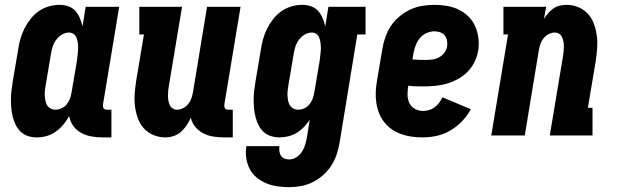

<svg xmlns="http://www.w3.org/2000/svg" viewBox="-20 -558 2540 791"><path d="M132 8Q113 8 95.5 2.5Q78 -3 65.5 -15Q53 -27 45 -43Q37 -59 32.5 -76.5Q28 -94 26.5 -112.5Q25 -131 25 -149.5Q25 -168 27.5 -187Q30 -206 33 -225L55 -355Q58 -376 64 -397.5Q70 -419 80.5 -440Q91 -461 105.5 -479.5Q120 -498 139 -511.5Q158 -525 180.5 -531.5Q203 -538 225 -538Q244 -538 261.5 -532Q279 -526 290.5 -513Q302 -500 309 -483.5Q316 -467 320 -449L333 -530H471L404 -126Q404 -122 404.5 -118Q405 -114 407.5 -111Q410 -108 413.5 -107Q417 -106 421 -106H439V8H403Q379 8 356.5 4Q334 0 314.5 -10.5Q295 -21 282 -39Q269 -57 265 -80Q255 -61 241 -44.5Q227 -28 209.5 -15.5Q192 -3 172 2.5Q152 8 132 8ZM208 -106Q221 -106 234 -112Q247 -118 255.5 -129Q264 -140 268.5 -152.5Q273 -165 275 -178L297 -308Q298 -317 299 -325.5Q300 -334 301 -343Q302 -352 302 -360.5Q302 -369 301 -377.5Q300 -386 298 -394Q296 -402 292 -409Q288 -416 280.5 -420Q273 -424 265 -424Q249 -424 235 -415.5Q221 -407 211.5 -394Q202 -381 197 -366Q192 -351 190 -336L168 -206Q166 -195 165 -184.5Q164 -174 164.5 -163.5Q165 -153 167 -143Q169 -133 174 -124.5Q179 -116 188.5 -111Q198 -106 208 -106Z M661 8Q635 8 611.5 -2Q588 -12 572 -30Q556 -48 547.5 -72Q539 -96 536 -121Q533 -146 535 -172Q537 -198 541 -225L573 -416H554V-530H730L676 -206Q674 -196 673 -185.5Q672 -175 672 -164.5Q672 -154 673.5 -144.5Q675 -135 679 -126Q683 -117 691 -111.5Q699 -106 709 -106Q722 -106 734.5 -112.5Q747 -119 755.5 -129.5Q764 -140 768.5 -153Q773 -166 775 -178L833 -530H971L904 -126Q904 -122 904.5 -118Q905 -114 907.5 -111Q910 -108 913.5 -107Q917 -106 921 -106H939V8H903Q880 8 858 4.5Q836 1 817 -9Q798 -19 784.5 -35.5Q771 -52 766 -73Q759 -57 749 -42Q739 -27 725.5 -15Q712 -3 695 2.5Q678 8 661 8Z M1171 213Q1146 213 1122 209.5Q1098 206 1076.5 197Q1055 188 1037 173Q1019 158 1008.5 137.5Q998 117 994.5 93Q991 69 995 44H1131Q1130 54 1131 64.5Q1132 75 1137 83Q1142 91 1151.5 95Q1161 99 1171 99Q1186 99 1200 90.5Q1214 82 1223 68.5Q1232 55 1236.5 40.5Q1241 26 1244 11L1256 -65Q1246 -49 1232.5 -35Q1219 -21 1202.5 -11Q1186 -1 1168 3.5Q1150 8 1132 8Q1113 8 1095.5 2.5Q1078 -3 1065.5 -15Q1053 -27 1045 -43Q1037 -59 1032.5 -76.5Q1028 -94 1026.5 -112.5Q1025 -131 1025 -149.5Q1025 -168 1027.5 -187Q1030 -206 1033 -225L1055 -355Q1058 -376 1064 -397.5Q1070 -419 1080.5 -440Q1091 -461 1105.5 -479.5Q1120 -498 1139 -511.5Q1158 -525 1180.5 -531.5Q1203 -538 1225 -538Q1244 -538 1261.5 -532Q1279 -526 1290.5 -513Q1302 -500 1309 -483.5Q1316 -467 1320 -449L1333 -530H1486V-416H1452L1379 30Q1375 54 1367 78Q1359 102 1345 124Q1331 146 1311 163.5Q1291 181 1268 192.5Q1245 204 1220 208.5Q1195 213 1171 213ZM1208 -106Q1221 -106 1234 -112Q1247 -118 1255.5 -129Q1264 -140 1268.5 -152.5Q1273 -165 1275 -178L1297 -308Q1298 -317 1299 -325.5Q1300 -334 1301 -343Q1302 -352 1302 -360.5Q1302 -369 1301 -377.5Q1300 -386 1298 -394Q1296 -402 1292 -409Q1288 -416 1280.5 -420Q1273 -424 1265 -424Q1249 -424 1235 -415.5Q1221 -407 1211.5 -394Q1202 -381 1197 -366Q1192 -351 1190 -336L1168 -206Q1166 -195 1165 -184.5Q1164 -174 1164.5 -163.5Q1165 -153 1167 -143Q1169 -133 1174 -124.5Q1179 -116 1188.5 -111Q1198 -106 1208 -106Z M1722 8Q1699 8 1676.5 5Q1654 2 1633 -5.5Q1612 -13 1594.5 -25Q1577 -37 1563.5 -54Q1550 -71 1542 -91Q1534 -111 1530.5 -133.5Q1527 -156 1528 -179Q1529 -202 1533 -225L1555 -355Q1559 -380 1567.5 -404.5Q1576 -429 1590.5 -451Q1605 -473 1626 -490.5Q1647 -508 1671 -519Q1695 -530 1720.5 -534Q1746 -538 1771 -538Q1797 -538 1822.5 -533.5Q1848 -529 1870.5 -518Q1893 -507 1910.5 -489.5Q1928 -472 1938 -449Q1948 -426 1951 -400.5Q1954 -375 1950 -349Q1946 -325 1934.5 -302Q1923 -279 1905 -261Q1887 -243 1864 -231Q1841 -219 1817.5 -212.5Q1794 -206 1769.5 -204Q1745 -202 1722 -202Q1706 -202 1691 -202.5Q1676 -203 1662 -205Q1659 -187 1659 -168.5Q1659 -150 1666 -134.5Q1673 -119 1688.5 -110Q1704 -101 1722 -101Q1735 -101 1747.5 -104.5Q1760 -108 1770.5 -116Q1781 -124 1789 -134.5Q1797 -145 1803 -157L1920 -108Q1905 -81 1883.5 -58.5Q1862 -36 1835.5 -20.5Q1809 -5 1780 1.5Q1751 8 1722 8ZM1735 -311Q1748 -311 1762 -313Q1776 -315 1789 -322Q1802 -329 1811 -341Q1820 -353 1822 -367Q1824 -379 1821.5 -391Q1819 -403 1812 -412Q1805 -421 1793.5 -425Q1782 -429 1770 -429Q1753 -429 1736.5 -421.5Q1720 -414 1709 -400Q1698 -386 1692 -369.5Q1686 -353 1683 -337L1679 -313Q1693 -312 1707 -311.5Q1721 -311 1735 -311Z M2004 0 2073 -416H2054V-530H2230L2221 -480Q2229 -493 2238.5 -504Q2248 -515 2260.5 -523.5Q2273 -532 2287 -535Q2301 -538 2314 -538Q2340 -538 2363.5 -528Q2387 -518 2403 -500Q2419 -482 2427.5 -458Q2436 -434 2439 -409Q2442 -384 2440 -358Q2438 -332 2434 -305L2402 -114H2421V0H2245L2299 -324Q2301 -334 2302 -344.5Q2303 -355 2303 -365.5Q2303 -376 2301.5 -385.5Q2300 -395 2296 -404Q2292 -413 2284 -418.5Q2276 -424 2266 -424Q2253 -424 2240.5 -417.5Q2228 -411 2219.5 -400.5Q2211 -390 2206.5 -377Q2202 -364 2200 -352L2142 0Z"/></svg>

Font: Iosevka Slab Heavy
Style: Italic
Weight: 900
Italic angle: -9°
Monospace: yes
Designer: Belleve Invis
Foundry: Belleve Invis
Version: Version 11.1.0; ttfautohint (v1.8.3)